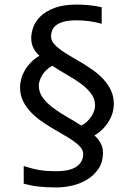

<svg xmlns="http://www.w3.org/2000/svg" viewBox="-20 -716 590 850"><path d="M397.9 -116.2Q413.6 -103.5 424.8 -83.5Q436 -63.5 436 -40Q436 0.5 417 29.5Q397.9 58.6 368.2 77.4Q338.4 96.2 302 105Q265.6 113.8 231 113.8Q206.1 113.8 186.5 112.8Q167 111.8 149.9 109.9Q132.8 107.9 117.2 104.7Q101.6 101.6 85 97.2V19Q103 24.9 119.9 29.3Q136.7 33.7 153.8 36.6Q170.9 39.6 189.2 40.8Q207.5 42 228 42Q289.1 42 318.6 21.7Q348.1 1.5 348.1 -34.2Q348.1 -50.3 336.2 -64.5Q324.2 -78.6 304.4 -92.3Q284.7 -106 259.8 -120.1Q234.9 -134.3 208.5 -150.1Q182.1 -166 157.2 -184.1Q132.3 -202.1 112.5 -223.9Q92.8 -245.6 80.8 -271.5Q68.8 -297.4 68.8 -329.1Q68.8 -348.1 74.2 -367.7Q79.6 -387.2 90.3 -405.5Q101.1 -423.8 117.2 -440.2Q133.3 -456.5 154.8 -469.2Q140.6 -481 129.4 -500.7Q118.2 -520.5 118.2 -546.9Q118.2 -570.3 127.7 -596.4Q137.2 -622.6 160.2 -644.5Q183.1 -666.5 222.2 -681.2Q261.2 -695.8 319.8 -695.8Q376 -695.8 430.2 -684.1V-610.8Q399.4 -619.1 372.3 -622.6Q345.2 -626 317.9 -626Q286.1 -626 264.9 -620.6Q243.7 -615.2 230.5 -605.7Q217.3 -596.2 211.7 -583Q206.1 -569.8 206.1 -554.2Q206.1 -537.6 218 -523.2Q230 -508.8 249.5 -494.6Q269 -480.5 293.9 -466.3Q318.8 -452.1 345 -436.3Q371.1 -420.4 396 -402.3Q420.9 -384.3 440.4 -362.3Q460 -340.3 471.9 -314.2Q483.9 -288.1 483.9 -255.9Q483.9 -236.3 478.3 -216.8Q472.7 -197.3 461.7 -179Q450.7 -160.6 434.6 -144.5Q418.5 -128.4 397.9 -116.2ZM339.8 -160.2Q355 -167.5 366.2 -178.5Q377.4 -189.5 385.3 -201.7Q393.1 -213.9 397 -226.3Q400.9 -238.8 400.9 -249Q400.9 -278.8 382.8 -302.5Q364.7 -326.2 336.9 -346.4Q309.1 -366.7 275.6 -385.5Q242.2 -404.3 211.9 -424.8Q197.3 -417.5 186 -406.7Q174.8 -396 167.2 -383.8Q159.7 -371.6 155.8 -359.4Q151.9 -347.2 151.9 -336.9Q151.9 -307.1 169.4 -283.4Q187 -259.8 214.6 -239Q242.2 -218.3 275.4 -199.2Q308.6 -180.2 339.8 -160.2Z"/></svg>

Font: Code New Roman
Style: Regular
Weight: 400
Monospace: yes
Designer: Sam Radian
Foundry: Code New Roman
Version: Version 2.00 November 29, 2014